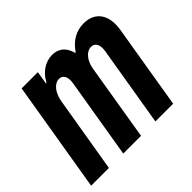

<svg xmlns="http://www.w3.org/2000/svg" viewBox="-146 -714 879 879"><g transform="rotate(-45 293.5 -275.0)"><path d="M-13 0H102L164 -370C172 -417 198 -450 229 -450C254 -450 266 -427 260 -390L195 0H310L372 -374C380 -419 406 -450 436 -450C462 -450 474 -427 468 -390L403 0H518L586 -410C600 -495 563 -550 488 -550C440 -550 399 -527 369 -482H365C354 -526 326 -550 284 -550C240 -550 199 -523 176 -478H172L182 -540H77Z"/></g></svg>

Font: CommitMono
Style: Bold Italic
Weight: 700
Monospace: yes
Designer: Eigil Nikolajsen
Foundry: Eigil Nikolajsen
Version: Version 1.143